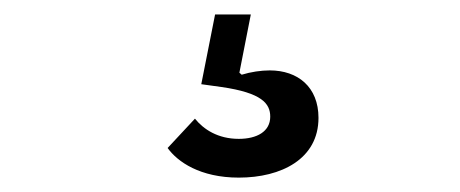

<svg xmlns="http://www.w3.org/2000/svg" viewBox="-20 -40 640 267"><path d="M312.1 207C371.1 207 422.9 181.1 422.9 123.9C422.9 81 394.2 57.9 355.1 57.9C343 57.9 328.8 60 316.1 63.9L312.9 61.1L328.8 -19.9H279.1L259.9 77.1L288 81C344.1 89.1 355.8 104 355.8 122.2C355.8 143.1 337 153.1 312.1 153.1C283 153.1 263.1 139.9 251.1 125L213.1 165.8C226.9 185 258.2 207 312.1 207Z"/></svg>

Font: Margiela Mono
Style: Regular
Weight: 400
Designer: Mike Abbink, Paul van der Laan, Pieter van Rosmalen
Foundry: Bold Monday
Version: Version 2.003 2021